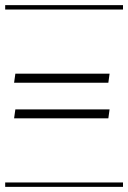

<svg xmlns="http://www.w3.org/2000/svg" viewBox="-29 -728 499 748"><path d="M-8.8 -708H450.2V-690.9H-8.8ZM-8.8 -17.1H450.2V0H-8.8ZM393.1 -405.8H25.9L30.8 -440.9H397.9ZM393.1 -267.1H25.9L30.8 -301.8H397.9Z"/></svg>

Font: FoglihtenFr01
Style: Regular
Weight: 500
Version: Version 0.68